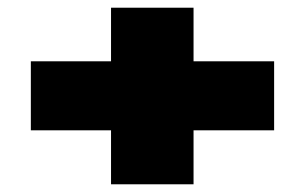

<svg xmlns="http://www.w3.org/2000/svg" viewBox="-20 -563 791 498"><path d="M268 -85V-225H60V-404H268V-543H482V-404H691V-225H482V-85Z"/></svg>

Font: Georama Extra Expanded ExtraBold
Style: Regular
Weight: 800
Width: 8
Designer: Jean-Baptiste Levee
Foundry: Production Type
Version: Version 1.000